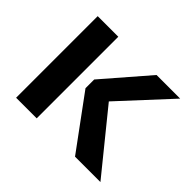

<svg xmlns="http://www.w3.org/2000/svg" viewBox="-120 -683 853 853"><g transform="rotate(45 306.5 -256.5)"><path d="M579.1 -512.7 363.8 -279.8 590.8 0H431.2L249 -248V-302.7L430.7 -512.7ZM190.4 -512.7V0H61V-512.7Z"/></g></svg>

Font: Voltera
Style: Bold
Weight: 700
Designer: Bernd Montag
Version: Version 1.301